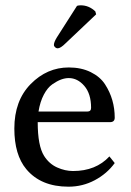

<svg xmlns="http://www.w3.org/2000/svg" viewBox="-20 -693 493 723"><path d="M270 -671Q276 -673 284 -673Q315 -673 339 -650L342 -639L227 -530Q208 -511 197 -511Q192 -511 187.5 -515Q183 -519 183 -524Q183 -534 194 -552ZM125 -273H309Q323 -273 323 -287Q323 -340 297.5 -369.5Q272 -399 239 -399Q225 -399 210 -393.5Q195 -388 177 -375.5Q159 -363 145 -336.5Q131 -310 125 -273ZM392 -104 412 -79Q383 -39 337 -14.5Q291 10 238 10Q134 10 79 -56Q34 -110 34 -209Q34 -314 95.5 -376.5Q157 -439 239 -439Q286 -439 321.5 -421.5Q357 -404 375.5 -375.5Q394 -347 403 -315.5Q412 -284 412 -250Q412 -233 394 -233H122Q122 -144 146 -106Q165 -76 195 -62.5Q225 -49 255 -49Q341 -49 392 -104Z"/></svg>

Font: Libertinus Sans
Style: Regular
Weight: 400
Designer: Philipp H. Poll
Foundry: Khaled Hosny
Version: Version 6.1